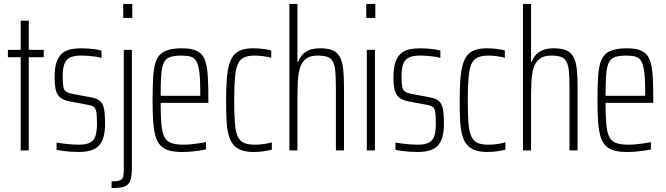

<svg xmlns="http://www.w3.org/2000/svg" viewBox="-20 -763 3379 974"><path d="M85 0V-473H20V-510H85V-658H126V-510H202V-473H126V0Z M379 8Q359 8 338 6.5Q317 5 298.5 2.5Q280 0 267 -3V-40Q279 -38 292 -36Q305 -34 319.5 -32.5Q334 -31 349.5 -30Q365 -29 380 -29Q419 -29 439 -41Q459 -53 465.5 -77Q472 -101 472 -134Q472 -174 469 -193.5Q466 -213 456 -220.5Q446 -228 422 -232L331 -249Q302 -255 285.5 -268.5Q269 -282 263 -307Q257 -332 257 -372Q257 -418 266.5 -446.5Q276 -475 294 -491Q312 -507 337.5 -512.5Q363 -518 394 -518Q412 -518 431 -516.5Q450 -515 467 -512.5Q484 -510 495 -506V-469Q483 -473 466 -475.5Q449 -478 430 -479.5Q411 -481 390 -481Q361 -481 340.5 -473.5Q320 -466 309 -444Q298 -422 298 -379Q298 -344 301 -325Q304 -306 315 -298.5Q326 -291 347 -287L437 -270Q469 -265 485.5 -252Q502 -239 507.5 -212Q513 -185 513 -135Q513 -97 505.5 -69.5Q498 -42 482.5 -25Q467 -8 441 0Q415 8 379 8Z M605 -672V-743H651V-672ZM546 191V157Q575 157 588 152Q601 147 604.5 134.5Q608 122 608 100V-510H649V90Q649 125 643 146Q637 167 624.5 176Q612 185 593 188Q574 191 546 191Z M905 8Q865 8 838 0.5Q811 -7 794 -25Q777 -43 768.5 -73Q760 -103 757 -147.5Q754 -192 754 -254Q754 -329 757.5 -379.5Q761 -430 774.5 -460.5Q788 -491 819 -504.5Q850 -518 903 -518Q941 -518 965.5 -510Q990 -502 1004.5 -484.5Q1019 -467 1026 -436.5Q1033 -406 1035 -361.5Q1037 -317 1037 -256V-241H795Q795 -177 798.5 -135.5Q802 -94 813 -70.5Q824 -47 847.5 -38Q871 -29 911 -29Q929 -29 949.5 -31Q970 -33 989.5 -36Q1009 -39 1025 -42V-5Q1012 -2 992 1Q972 4 949.5 6Q927 8 905 8ZM996 -257V-296Q996 -359 991.5 -396Q987 -433 976.5 -451.5Q966 -470 947.5 -475.5Q929 -481 901 -481Q865 -481 843.5 -474Q822 -467 811.5 -445.5Q801 -424 798 -384Q795 -344 795 -277H1015Z M1268 8Q1230 8 1204 -1.5Q1178 -11 1162.5 -30.5Q1147 -50 1139 -80.5Q1131 -111 1129 -154.5Q1127 -198 1127 -254Q1127 -318 1130.5 -363Q1134 -408 1143.5 -438.5Q1153 -469 1168.5 -486Q1184 -503 1208 -510.5Q1232 -518 1266 -518Q1288 -518 1313.5 -515Q1339 -512 1356 -507V-470Q1338 -475 1315 -478Q1292 -481 1272 -481Q1239 -481 1218 -471.5Q1197 -462 1186.5 -438Q1176 -414 1172 -369.5Q1168 -325 1168 -256Q1168 -184 1171.5 -139Q1175 -94 1186.5 -70Q1198 -46 1219 -37.5Q1240 -29 1274 -29Q1296 -29 1319.5 -32.5Q1343 -36 1359 -41V-4Q1342 1 1317 4.5Q1292 8 1268 8Z M1448 0V-743H1489V-449H1493Q1499 -467 1511.5 -482.5Q1524 -498 1546.5 -508Q1569 -518 1604 -518Q1644 -518 1668 -507.5Q1692 -497 1704.5 -473.5Q1717 -450 1721 -412.5Q1725 -375 1725 -321V0H1684V-313Q1684 -368 1681 -401Q1678 -434 1668 -451.5Q1658 -469 1639.5 -475Q1621 -481 1591 -481Q1553 -481 1532 -464.5Q1511 -448 1502 -419Q1493 -390 1491 -350Q1489 -310 1489 -263V0Z M1838 -672V-743H1884V-672ZM1841 0V-510H1882V0Z M2098 8Q2078 8 2057 6.5Q2036 5 2017.5 2.5Q1999 0 1986 -3V-40Q1998 -38 2011 -36Q2024 -34 2038.5 -32.5Q2053 -31 2068.5 -30Q2084 -29 2099 -29Q2138 -29 2158 -41Q2178 -53 2184.5 -77Q2191 -101 2191 -134Q2191 -174 2188 -193.5Q2185 -213 2175 -220.5Q2165 -228 2141 -232L2050 -249Q2021 -255 2004.5 -268.5Q1988 -282 1982 -307Q1976 -332 1976 -372Q1976 -418 1985.5 -446.5Q1995 -475 2013 -491Q2031 -507 2056.5 -512.5Q2082 -518 2113 -518Q2131 -518 2150 -516.5Q2169 -515 2186 -512.5Q2203 -510 2214 -506V-469Q2202 -473 2185 -475.5Q2168 -478 2149 -479.5Q2130 -481 2109 -481Q2080 -481 2059.5 -473.5Q2039 -466 2028 -444Q2017 -422 2017 -379Q2017 -344 2020 -325Q2023 -306 2034 -298.5Q2045 -291 2066 -287L2156 -270Q2188 -265 2204.5 -252Q2221 -239 2226.5 -212Q2232 -185 2232 -135Q2232 -97 2224.5 -69.5Q2217 -42 2201.5 -25Q2186 -8 2160 0Q2134 8 2098 8Z M2453 8Q2415 8 2389 -1.5Q2363 -11 2347.5 -30.5Q2332 -50 2324 -80.5Q2316 -111 2314 -154.5Q2312 -198 2312 -254Q2312 -318 2315.5 -363Q2319 -408 2328.5 -438.5Q2338 -469 2353.5 -486Q2369 -503 2393 -510.5Q2417 -518 2451 -518Q2473 -518 2498.5 -515Q2524 -512 2541 -507V-470Q2523 -475 2500 -478Q2477 -481 2457 -481Q2424 -481 2403 -471.5Q2382 -462 2371.5 -438Q2361 -414 2357 -369.5Q2353 -325 2353 -256Q2353 -184 2356.5 -139Q2360 -94 2371.5 -70Q2383 -46 2404 -37.5Q2425 -29 2459 -29Q2481 -29 2504.5 -32.5Q2528 -36 2544 -41V-4Q2527 1 2502 4.5Q2477 8 2453 8Z M2633 0V-743H2674V-449H2678Q2684 -467 2696.5 -482.5Q2709 -498 2731.5 -508Q2754 -518 2789 -518Q2829 -518 2853 -507.5Q2877 -497 2889.5 -473.5Q2902 -450 2906 -412.5Q2910 -375 2910 -321V0H2869V-313Q2869 -368 2866 -401Q2863 -434 2853 -451.5Q2843 -469 2824.5 -475Q2806 -481 2776 -481Q2738 -481 2717 -464.5Q2696 -448 2687 -419Q2678 -390 2676 -350Q2674 -310 2674 -263V0Z M3162 8Q3122 8 3095 0.5Q3068 -7 3051 -25Q3034 -43 3025.5 -73Q3017 -103 3014 -147.5Q3011 -192 3011 -254Q3011 -329 3014.5 -379.5Q3018 -430 3031.5 -460.5Q3045 -491 3076 -504.5Q3107 -518 3160 -518Q3198 -518 3222.5 -510Q3247 -502 3261.5 -484.5Q3276 -467 3283 -436.5Q3290 -406 3292 -361.5Q3294 -317 3294 -256V-241H3052Q3052 -177 3055.5 -135.5Q3059 -94 3070 -70.5Q3081 -47 3104.5 -38Q3128 -29 3168 -29Q3186 -29 3206.5 -31Q3227 -33 3246.5 -36Q3266 -39 3282 -42V-5Q3269 -2 3249 1Q3229 4 3206.5 6Q3184 8 3162 8ZM3253 -257V-296Q3253 -359 3248.5 -396Q3244 -433 3233.5 -451.5Q3223 -470 3204.5 -475.5Q3186 -481 3158 -481Q3122 -481 3100.5 -474Q3079 -467 3068.5 -445.5Q3058 -424 3055 -384Q3052 -344 3052 -277H3272Z"/></svg>

Font: Saira ExtraCondensed ExtraLight
Style: Regular
Weight: 250
Width: 2
Designer: Hector Gatti with collaboration of the Omnibus-Type team
Foundry: Omnibus-Type
Version: Version 1.101